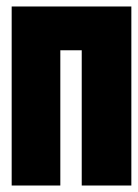

<svg xmlns="http://www.w3.org/2000/svg" viewBox="-20 -572 425 592"><path d="M166 -417H232V0H385V-552H16V0H166Z"/></svg>

Font: Queering Heavy
Style: Bold
Weight: 900
Designer: Adam Naccarato
Foundry: adamnac
Version: Version 2.000;hotconv 1.0.109;makeotfexe 2.5.65596